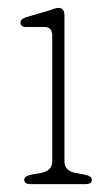

<svg xmlns="http://www.w3.org/2000/svg" viewBox="-20 -467 282 487"><path d="M143.5 -428V-57.5Q143.5 -34 171 -28.5L195 -24Q213 -20.5 213 -11Q213 0 197 0H57.5Q41.5 0 41.5 -11Q41.5 -20.5 59.5 -24L84.5 -28.5Q112.5 -34 112.5 -57.5V-376Q112.5 -399 92.5 -398.5H47.5Q32 -398 32 -409.5Q32 -419 47 -423.5L103 -440Q108.5 -441.5 115.8 -444.2Q123 -447 128 -447Q143.5 -447 143.5 -428Z"/></svg>

Font: Fraunces 72pt S100 Thin
Style: Regular
Weight: 100
Version: Version 1.000; ttfautohint (v1.8.3)